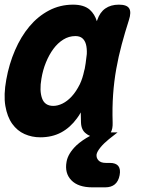

<svg xmlns="http://www.w3.org/2000/svg" viewBox="-25 -580 645 825"><path d="M447 120Q473 120 483.5 133.5Q494 147 489 173Q484 199 468.5 212Q453 225 427 225H372Q311 225 281.5 194.5Q252 164 261 115Q267 80 303 45Q328 22 362 4Q352 0 345 -6Q324 -21 323 -54Q322 -76 322 -97Q315 -84 306 -72Q277 -32 238 -11Q199 10 148 10Q112 10 80.5 -4Q49 -18 27.5 -48Q6 -78 -2 -125Q-10 -172 2 -238Q14 -305 39.5 -364Q65 -423 101.5 -466.5Q138 -510 185.5 -535Q233 -560 289 -560Q336 -560 361 -538Q382 -519 391 -489Q392 -491 393 -494Q404 -527 427.5 -543.5Q451 -560 486 -560Q520 -560 530 -544Q540 -528 529 -494Q512 -441 498 -389Q484 -337 474.5 -283.5Q465 -230 461 -173.5Q457 -117 459 -54Q460 -26 451 -11H480L443 18Q421 36 407 53Q393 70 390 83Q388 98 398 109Q408 120 430 120ZM204 -125Q223 -125 243.5 -135Q264 -145 283 -165.5Q302 -186 318 -218Q330 -243 337 -277Q338 -280 339 -284L343 -308Q346 -330 348 -348Q349 -372 344.5 -389Q340 -406 329 -415.5Q318 -425 299 -425Q271 -425 247 -410Q223 -395 204.5 -370Q186 -345 172.5 -312Q159 -279 153 -242Q144 -191 155.5 -158Q167 -125 204 -125Z"/></svg>

Font: Maple Mono NL ExtraBold
Style: Italic
Weight: 800
Italic angle: -10°
Monospace: yes
Designer: subframe7536
Version: Version 7.000